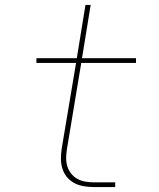

<svg xmlns="http://www.w3.org/2000/svg" viewBox="-20 -755 640 775"><path d="M358 0Q338 0 317.5 -3.5Q297 -7 280 -16Q263 -25 250.5 -40Q238 -55 232 -74Q226 -93 226 -113.5Q226 -134 229 -155L287 -501H127V-520H290L325 -735H346L311 -520H529V-501H308L250 -152Q247 -134 247 -116.5Q247 -99 252 -83Q257 -67 267.5 -54Q278 -41 292.5 -33Q307 -25 324 -22Q341 -19 358 -19H445V0Z"/></svg>

Font: Iosevka SS04 Thin Extended
Style: Italic
Weight: 100
Width: 7
Italic angle: -9°
Monospace: yes
Designer: Belleve Invis
Foundry: Belleve Invis
Version: Version 19.0.0; ttfautohint (v1.8.4)